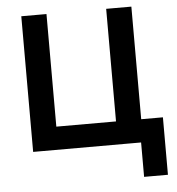

<svg xmlns="http://www.w3.org/2000/svg" viewBox="-58 -755 911 987"><g transform="rotate(-5 397.0 -261.0)"><path d="M88.5 0V-700H218.5V-119H526.5V-700H656.5V0ZM645.5 177.5V0H580.5V-119H768.5V177.5Z"/></g></svg>

Font: Geologica Cursive Medium
Style: Regular
Weight: 500
Designer: Sindre Bremnes, Frode Helland
Foundry: Monokrom Skriftforlag AS
Version: Version 1.010;gftools[0.9.28]